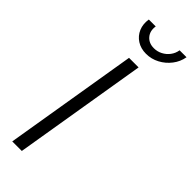

<svg xmlns="http://www.w3.org/2000/svg" viewBox="-305 -962 986 986"><g transform="rotate(45 188.0 -469.0)"><path d="M238.8 -727.5 118.2 0H48.8L169.4 -727.5ZM216.3 -803.7Q178.2 -803.7 150.1 -821.8Q122.1 -839.8 109.1 -870.4Q96.2 -900.9 102.1 -938.5H152.3Q146.5 -900.9 167.2 -876.7Q188 -852.5 224.6 -852.5Q249.5 -852.5 271 -863.8Q292.5 -875 307.1 -894.3Q321.8 -913.6 325.7 -938.5H376Q369.6 -900.9 346.2 -870.4Q322.8 -839.8 288.8 -821.8Q254.9 -803.7 216.3 -803.7Z"/></g></svg>

Font: Inter 16pt Light
Style: Italic
Weight: 300
Italic angle: -9.3988°
Version: Version 4.001;git-66647c0bb